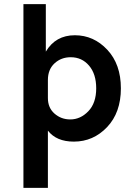

<svg xmlns="http://www.w3.org/2000/svg" viewBox="-20 -669 650 926"><path d="M93 237H211V-39Q252 14 336 14Q430 14 496.5 -56Q563 -126 563 -243Q563 -359 497.5 -429Q432 -499 341 -499Q248 -499 201 -420V-649H93ZM211 -196V-283Q211 -334 243 -363.5Q275 -393 321 -393Q375 -393 409.5 -352.5Q444 -312 444 -243Q444 -172 406 -132.5Q368 -93 319 -93Q275 -93 243 -121Q211 -149 211 -196Z"/></svg>

Font: Karmilla
Style: Bold
Weight: 700
Designer: Jonathan Pinhorn
Version: Version 1.000